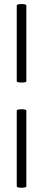

<svg xmlns="http://www.w3.org/2000/svg" viewBox="-20 -758 208 940"><path d="M62 154V-216Q62 -221 74 -222.5Q86 -224 97.5 -222.5Q109 -221 109 -216V154Q109 159 97.5 160.5Q86 162 74 160.5Q62 159 62 154ZM62 -360V-731Q62 -736 74 -737.5Q86 -739 97.5 -737.5Q109 -736 109 -731V-360Q109 -356 97.5 -354.5Q86 -353 74 -354.5Q62 -356 62 -360Z"/></svg>

Font: Cormorant Infant Light
Style: Bold
Weight: 700
Version: Version 4.001